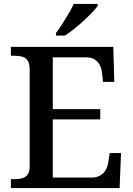

<svg xmlns="http://www.w3.org/2000/svg" viewBox="-20 -951 671 971"><path d="M35 0V-45H56Q76 -45 92.5 -49.5Q109 -54 119.5 -68Q130 -82 130 -110V-599Q130 -630 120 -644.5Q110 -659 93.5 -664Q77 -669 56 -669H35V-714H553L558 -537H501L496 -581Q494 -603 485 -621Q476 -639 459 -650Q442 -661 415 -661H247V-399H487V-347H247V-53H442Q470 -53 488 -64Q506 -75 515.5 -93Q525 -111 528 -133L535 -177H592L585 0ZM263 -784Q278 -803 294.5 -829Q311 -855 327 -882Q343 -909 353 -931H474V-921Q465 -908 446 -888Q427 -868 403 -846Q379 -824 354.5 -804.5Q330 -785 309 -771H263Z"/></svg>

Font: Noto Serif Armenian Medium
Style: Regular
Weight: 500
Version: Version 2.007